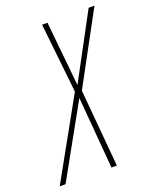

<svg xmlns="http://www.w3.org/2000/svg" viewBox="-192 -791 697 868"><g transform="rotate(-20 156.5 -357.0)"><path d="M-57 0 154 -379 118 -714H144L175 -403L342 -714H370L185 -372L218 0H192L163 -345L-29 0Z"/></g></svg>

Font: Noto Sans Display Condensed Thin
Style: Italic
Weight: 250
Width: 3
Italic angle: -12°
Designer: Monotype Design Team
Foundry: Monotype Imaging Inc.
Version: Version 1.900